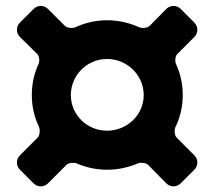

<svg xmlns="http://www.w3.org/2000/svg" viewBox="-20 -650 741 664"><path d="M612 -321C612 -359 604 -396 589 -428C584 -437 586 -456 593 -463L652 -522C666 -536 666 -558 652 -572L605 -619C591 -633 569 -633 555 -619L498 -561C490 -553 471 -551 461 -556C427 -571 390 -580 350 -580C311 -580 274 -571 241 -556C231 -551 212 -553 204 -561L146 -619C132 -633 110 -633 96 -619L49 -572C35 -558 35 -536 49 -522L109 -463C116 -456 118 -437 113 -428C98 -396 90 -359 90 -321C90 -281 99 -244 115 -211C119 -201 118 -182 110 -174L49 -113C35 -99 35 -77 49 -63L96 -16C110 -2 132 -2 146 -16L210 -80C217 -87 236 -89 245 -85C277 -71 313 -63 350 -63C388 -63 424 -71 457 -85C466 -89 485 -87 492 -80L555 -16C569 -2 591 -2 605 -16L652 -63C666 -77 666 -99 652 -113L591 -174C583 -182 582 -201 587 -211C603 -244 612 -281 612 -321ZM350 -198C281 -198 225 -253 225 -321C225 -390 281 -446 350 -446C420 -446 477 -390 477 -321C477 -253 420 -198 350 -198Z"/></svg>

Font: Trueno
Style: RoundBd
Weight: 700
Designer: Julieta Ulanovsky, Jasper
Foundry: Julieta Ulanovsky, Cannot Into Space Fonts
Version: Version 3.001